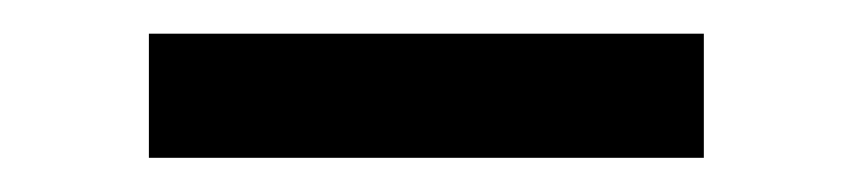

<svg xmlns="http://www.w3.org/2000/svg" viewBox="-20 -310 506 114"><path d="M397.9 -216.3H68.4V-290H397.9Z"/></svg>

Font: Vazirmatn FD
Style: Regular
Weight: 400
Designer: Saber Rastikerdar
Foundry: Saber Rastikerdar
Version: Version 33.001